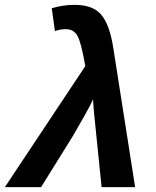

<svg xmlns="http://www.w3.org/2000/svg" viewBox="-65 -770 641 790"><path d="M402 -567 491 0H353L321 -315Q318 -351 318 -362Q311 -344 280 -289L234 -209L104 0H-45L286 -498Q270 -590 255 -620Q240 -650 205 -650Q183 -650 161 -642L148 -736Q193 -750 242 -750Q317 -750 351 -710Q387 -669 402 -567Z"/></svg>

Font: Libra Sans
Style: Bold Italic
Weight: 700
Italic angle: -12°
Foundry: Context Ltd
Version: Version 1.002